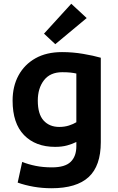

<svg xmlns="http://www.w3.org/2000/svg" viewBox="-20 -813 629 1021"><path d="M254 188Q205 188 159 180Q113 172 74 158L98 48Q130 61 169.5 69Q209 77 256 77Q326 77 356 47.5Q386 18 386 -35V-58Q364 -47 336.5 -39.5Q309 -32 273 -32Q169 -32 108 -94.5Q47 -157 47 -278Q47 -354 78.5 -412Q110 -470 168.5 -503Q227 -536 310 -536Q367 -536 422.5 -526.5Q478 -517 516 -506V-57Q516 69 451.5 128.5Q387 188 254 188ZM295 -138Q323 -138 346.5 -145.5Q370 -153 386 -163V-422Q373 -425 355.5 -427Q338 -429 311 -429Q247 -429 214 -386.5Q181 -344 181 -278Q181 -206 212 -172Q243 -138 295 -138ZM274 -578 214 -634 359 -793 441 -717Z"/></svg>

Font: Ubuntu Sans
Style: Bold
Weight: 700
Designer: Dalton Maag Ltd
Foundry: Dalton Maag Ltd
Version: Version 1.006; ttfautohint (v1.8.4.7-5d5b)